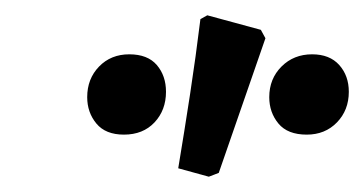

<svg xmlns="http://www.w3.org/2000/svg" viewBox="-20 -740 476 251"><path d="M381 -564Q356 -564 344 -578.5Q332 -593 332 -613Q332 -637 348 -653Q364 -669 388 -669Q411 -669 423.5 -655Q436 -641 436 -620Q436 -596 420.5 -580Q405 -564 381 -564ZM142 -564Q118 -564 106 -578.5Q94 -593 94 -613Q94 -637 109.5 -653Q125 -669 149 -669Q173 -669 185 -655Q197 -641 197 -620Q197 -596 182 -580Q167 -564 142 -564ZM327 -690 266 -514 253 -509 213 -520Q221 -568 228.5 -617Q236 -666 242 -715L251 -720L321 -701Z"/></svg>

Font: Alegreya SemiBold
Style: Italic
Weight: 600
Italic angle: -7°
Designer: Juan Pablo del Peral
Foundry: Huerta Tipografica
Version: Version 2.009